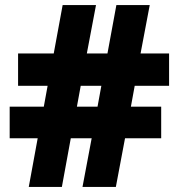

<svg xmlns="http://www.w3.org/2000/svg" viewBox="-20 -734 702 754"><path d="M509 -397H644V-524H532L568 -714H437L402 -524H321L357 -714H226L191 -524H51V-397H167L152 -315H18V-191H128L93 0H223L258 -191H340L304 0H435L471 -191H613V-315H494ZM282 -315 297 -397H378L363 -315Z"/></svg>

Font: Noto Sans Gujarati Black
Style: Regular
Weight: 900
Designer: Jelle Bosma - Monotype Design Team, Universal Thirst
Foundry: Monotype Imaging Inc.
Version: Version 2.106